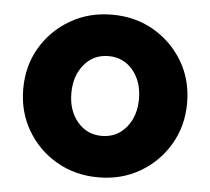

<svg xmlns="http://www.w3.org/2000/svg" viewBox="-44 -571 688 628"><g transform="rotate(5 300.0 -257.0)"><path d="M300 10Q224 10 163 -25.5Q102 -61 66.5 -121.5Q31 -182 31 -257Q31 -333 66.5 -393Q102 -453 163 -488.5Q224 -524 300 -524Q377 -524 437.5 -488.5Q498 -453 533.5 -393Q569 -333 569 -257Q569 -182 533.5 -121.5Q498 -61 437.5 -25.5Q377 10 300 10ZM300 -126Q349 -126 380 -163Q411 -200 411 -257Q411 -314 380 -351Q349 -388 300 -388Q251 -388 220 -351Q189 -314 189 -257Q189 -200 220 -163Q251 -126 300 -126Z"/></g></svg>

Font: Red Hat Mono
Style: Bold
Weight: 700
Monospace: yes
Designer: Pentagram, MCKL
Foundry: Pentagram, MCKL
Version: Version 1.023; ttfautohint (v1.8.3)